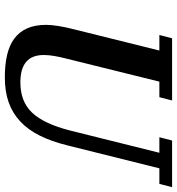

<svg xmlns="http://www.w3.org/2000/svg" viewBox="12 -750 750 815"><g transform="rotate(90 387.5 -343.0)"><path d="M309 12Q256 12 214.5 2.5Q173 -7 144.5 -28Q116 -49 101 -82.5Q86 -116 86 -163Q86 -185 91 -216Q96 -247 105 -282L195 -644H129L143 -698H407L393 -644H327L229 -248Q222 -221 218 -197Q214 -173 214 -153Q214 -54 330 -54Q412 -54 459 -104Q506 -154 534 -263L629 -644H563L577 -698H775L761 -644H695L598 -255Q581 -186 556 -136Q531 -86 495.5 -53Q460 -20 414 -4Q368 12 309 12Z"/></g></svg>

Font: IBM Plex Serif SemiBold
Style: Italic
Weight: 600
Italic angle: -14°
Designer: Mike Abbink, Paul van der Laan, Pieter van Rosmalen
Foundry: Bold Monday
Version: Version 2.5